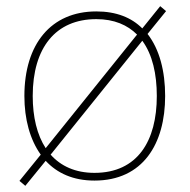

<svg xmlns="http://www.w3.org/2000/svg" viewBox="-20 -575 615 622"><path d="M515 -264C515 -344 497 -415 458 -465L518 -539L499 -555L441 -483C406 -518 357 -538 292 -538C145 -538 59 -432 59 -264C59 -189 77 -123 112 -74L43 11L62 27L128 -54C165 -14 217 10 286 10C443 10 515 -109 515 -264ZM86 -264C86 -420 160 -513 292 -513C350 -513 393 -494 424 -463L128 -95C100 -138 86 -196 86 -264ZM488 -264C488 -119 426 -15 286 -15C224 -15 177 -37 144 -74L441 -443C474 -398 488 -335 488 -264Z"/></svg>

Font: Noto Sans Malayalam Thin
Style: Regular
Weight: 100
Designer: Jelle Bosma - Monotype Design Team
Foundry: Monotype Imaging Inc.
Version: Version 2.104